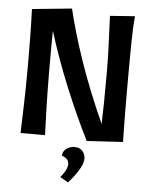

<svg xmlns="http://www.w3.org/2000/svg" viewBox="-62 -763 840 1064"><g transform="rotate(5 358.0 -231.0)"><path d="M646 -700Q643 -668 641.5 -634.5Q640 -601 639.5 -560.5Q639 -520 638.5 -470Q638 -420 638 -356Q638 -296 638 -247.5Q638 -199 638.5 -157Q639 -115 639.5 -77Q640 -39 641 0L440 12Q373 -122 310.5 -273.5Q248 -425 200 -580Q200 -561 199.5 -534.5Q199 -508 199 -478Q199 -448 199 -416.5Q199 -385 199 -356Q199 -296 200 -247.5Q201 -199 202 -157Q203 -115 204.5 -77Q206 -39 207 0H71Q72 -48 73.5 -84.5Q75 -121 76 -160.5Q77 -200 78 -251Q79 -302 79 -379Q79 -456 78 -532.5Q77 -609 74 -690L295 -712Q326 -581 379.5 -425Q433 -269 514 -89Q516 -137 517 -209Q518 -281 518 -379Q518 -456 514.5 -532.5Q511 -609 508 -690ZM310 105Q312 78 332.5 64.5Q353 51 376 51Q405 51 420.5 69Q436 87 436 110Q436 126 429 143.5Q422 161 410.5 179.5Q399 198 385 216Q371 234 357 250L312 224Q325 208 337 188Q349 168 349 148Q349 134 340 123Q331 112 310 105Z"/></g></svg>

Font: CantoraOne
Style: Regular
Weight: 400
Designer: Pablo Impallari, Rodrigo Fuenzalida
Foundry: Pablo Impallari
Version: Version 1.001; ttfautohint (v0.8) -G 200 -r 50